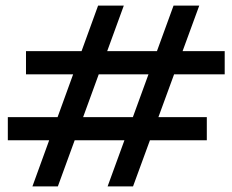

<svg xmlns="http://www.w3.org/2000/svg" viewBox="-20 -667 831 687"><path d="M456 0H365L601 -647H693ZM187 0H96L331 -647H423ZM73 -484H784V-401H73ZM8 -248H720V-165H8Z"/></svg>

Font: BioRhyme Medium
Style: Regular
Weight: 500
Designer: Aoife Mooney
Foundry: Aoife Mooney Type
Version: Version 1.600;gftools[0.9.33]